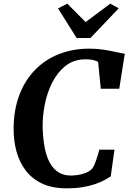

<svg xmlns="http://www.w3.org/2000/svg" viewBox="-20 -1016 698 1044"><path d="M342 8Q263.5 8 208.8 -18Q154 -44 120 -88.8Q86 -133.5 70.2 -190.5Q54.5 -247.5 54 -309.5Q53.5 -413 83.5 -494.8Q113.5 -576.5 168.8 -634Q224 -691.5 299.8 -721.5Q375.5 -751.5 466.5 -751.5Q508.5 -751.5 545.8 -745.5Q583 -739.5 612 -732.8Q641 -726 658.5 -724L628.5 -533.5H528L513.5 -680Q505.5 -684 495.8 -687Q486 -690 473.8 -691.8Q461.5 -693.5 445 -693.5Q382.5 -693.5 337.8 -658.8Q293 -624 264.5 -568Q236 -512 223.2 -446.5Q210.5 -381 212 -319Q214 -261 223 -213.5Q232 -166 250.2 -132.2Q268.5 -98.5 296.8 -80Q325 -61.5 365 -61.5Q380 -61.5 401.2 -64.2Q422.5 -67 444.5 -75.2Q466.5 -83.5 483 -101Q489 -110.5 494 -122Q499 -133.5 503.5 -146.8Q508 -160 512.2 -174.2Q516.5 -188.5 520 -202H602.5L582 -56.5Q568 -47.5 547.2 -36.2Q526.5 -25 497.5 -15Q468.5 -5 430 1.5Q391.5 8 342 8ZM396.5 -809.5 295.5 -970.5 346 -996Q371 -971 395.8 -946Q420.5 -921 445.5 -896Q479 -921 512.5 -946Q546 -971 579.5 -996L625.5 -971L472 -809.5Z"/></svg>

Font: Merriweather
Style: Bold Italic
Weight: 700
Italic angle: -7.8°
Version: Version 2.101